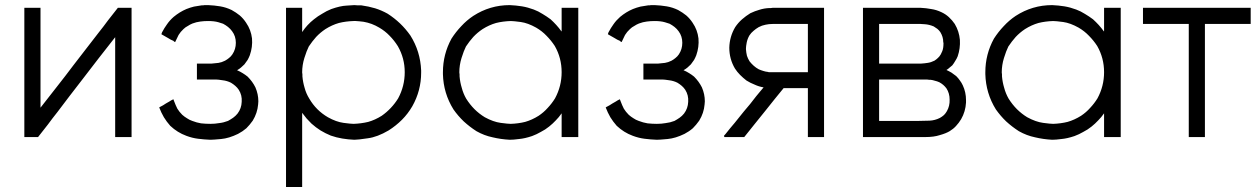

<svg xmlns="http://www.w3.org/2000/svg" viewBox="-20 -539 5022 766"><path d="M141.6 -109.4Q174.8 -151.4 208 -194.3Q241.2 -236.3 273.4 -279.3Q298.8 -311.5 323.2 -343.8Q348.6 -376 373 -408.2Q392.6 -432.6 411.1 -458Q430.7 -482.4 450.2 -507.8Q451.2 -507.8 451.2 -507.8Q452.1 -507.8 453.1 -507.8Q455.1 -507.8 457 -507.8Q458 -507.8 460 -507.8Q462.9 -507.8 466.8 -507.8Q469.7 -507.8 473.6 -507.8Q476.6 -507.8 480.5 -507.8Q483.4 -507.8 487.3 -507.8Q491.2 -507.8 496.1 -507.8Q501 -507.8 504.9 -507.8Q504.9 -505.9 504.9 -503.9Q504.9 -502 504.9 -500Q504.9 -443.4 504.9 -386.7Q504.9 -329.1 504.9 -272.5Q504.9 -233.4 504.9 -194.3Q504.9 -155.3 504.9 -116.2Q504.9 -85.9 504.9 -54.7Q504.9 -23.4 504.9 7.8Q502.9 7.8 501 7.8Q499 7.8 497.1 7.8Q492.2 7.8 486.3 7.8Q480.5 7.8 474.6 7.8Q470.7 7.8 466.8 7.8Q461.9 7.8 458 7.8Q453.1 7.8 448.2 7.8Q444.3 7.8 439.5 7.8Q439.5 5.9 439.5 3.9Q439.5 2 439.5 0Q439.5 -46.9 439.5 -93.8Q439.5 -140.6 439.5 -187.5Q439.5 -219.7 439.5 -252Q439.5 -284.2 439.5 -316.4Q439.5 -335 439.5 -353.5Q439.5 -372.1 439.5 -390.6Q406.2 -348.6 373 -305.7Q340.8 -263.7 307.6 -220.7Q283.2 -188.5 257.8 -156.2Q233.4 -124 209 -91.8Q189.5 -67.4 170.9 -42Q151.4 -17.6 131.8 7.8Q130.9 7.8 129.9 7.8Q129.9 7.8 128.9 7.8Q123 7.8 118.2 7.8Q113.3 7.8 108.4 7.8Q105.5 7.8 101.6 7.8Q98.6 7.8 94.7 7.8Q89.8 7.8 85.9 7.8Q81.1 7.8 77.1 7.8Q77.1 5.9 77.1 3.9Q77.1 2 77.1 0Q77.1 -56.6 77.1 -113.3Q77.1 -170.9 77.1 -227.5Q77.1 -266.6 77.1 -305.7Q77.1 -344.7 77.1 -383.8Q77.1 -414.1 77.1 -445.3Q77.1 -476.6 77.1 -507.8Q79.1 -507.8 81.1 -507.8Q83 -507.8 85 -507.8Q89.8 -507.8 95.7 -507.8Q101.6 -507.8 107.4 -507.8Q111.3 -507.8 115.2 -507.8Q119.1 -507.8 123 -507.8Q127.9 -507.8 132.8 -507.8Q137.7 -507.8 141.6 -507.8Q141.6 -505.9 141.6 -503.9Q141.6 -502 141.6 -500Q141.6 -453.1 141.6 -406.2Q141.6 -359.4 141.6 -312.5Q141.6 -280.3 141.6 -248Q141.6 -215.8 141.6 -183.6Q141.6 -172.9 141.6 -162.1Q141.6 -151.4 141.6 -140.6Q141.6 -132.8 141.6 -125Q141.6 -117.2 141.6 -109.4Z M810.5 -455.1Q793.9 -455.1 779.3 -453.1Q763.7 -451.2 748 -445.3Q738.3 -441.4 729.5 -435.5Q719.7 -430.7 711.9 -422.9Q700.2 -412.1 692.4 -399.4Q685.5 -385.7 678.7 -371.1Q678.7 -371.1 678.7 -371.1Q678.7 -371.1 678.7 -371.1Q676.8 -372.1 674.8 -373Q673.8 -374 671.9 -376Q667 -377.9 661.1 -380.9Q656.2 -383.8 651.4 -386.7Q648.4 -388.7 644.5 -390.6Q641.6 -392.6 637.7 -394.5Q634.8 -396.5 630.9 -398.4Q627 -400.4 624 -402.3Q624 -404.3 625 -406.2Q626 -407.2 626 -409.2Q635.7 -427.7 646.5 -442.4Q657.2 -458 672.9 -471.7Q684.6 -481.4 697.3 -489.3Q710 -497.1 723.6 -502.9Q738.3 -508.8 753.9 -512.7Q768.6 -515.6 784.2 -517.6Q787.1 -517.6 790 -517.6Q793 -517.6 795.9 -518.6Q796.9 -518.6 800.8 -518.6Q804.7 -518.6 810.5 -518.6Q835 -517.6 858.4 -513.7Q881.8 -509.8 904.3 -499Q921.9 -489.3 936.5 -477.5Q951.2 -464.8 961.9 -448.2Q981.4 -419.9 985.4 -385.7Q988.3 -351.6 976.6 -318.4Q972.7 -308.6 967.8 -299.8Q961.9 -291 955.1 -282.2Q948.2 -275.4 941.4 -269.5Q934.6 -263.7 925.8 -258.8Q937.5 -253.9 948.2 -247.1Q958 -241.2 967.8 -233.4Q977.5 -223.6 985.4 -212.9Q993.2 -202.1 999 -190.4Q1010.7 -163.1 1010.7 -134.8Q1010.7 -128.9 1009.8 -122.1Q1006.8 -87.9 988.3 -57.6Q976.6 -41 962.9 -27.3Q948.2 -14.6 929.7 -4.9Q893.6 12.7 862.3 15.6Q830.1 18.6 819.3 18.6Q793.9 17.6 770.5 14.6Q747.1 11.7 723.6 2.9Q705.1 -3.9 689.5 -13.7Q673.8 -23.4 659.2 -37.1Q644.5 -53.7 633.8 -71.3Q623 -89.8 615.2 -110.4Q616.2 -111.3 618.2 -112.3Q619.1 -112.3 620.1 -113.3Q626 -116.2 630.9 -119.1Q635.7 -122.1 641.6 -126Q644.5 -127.9 648.4 -129.9Q651.4 -131.8 655.3 -133.8Q659.2 -135.7 663.1 -138.7Q667 -140.6 670.9 -142.6Q670.9 -142.6 671.9 -142.6Q672.9 -139.6 674.8 -134.8Q680.7 -119.1 687.5 -105.5Q695.3 -92.8 707 -81.1Q715.8 -73.2 725.6 -67.4Q735.4 -60.5 747.1 -56.6Q764.6 -49.8 782.2 -46.9Q800.8 -44.9 819.3 -44.9Q837.9 -44.9 854.5 -47.9Q872.1 -49.8 889.6 -56.6Q900.4 -62.5 910.2 -69.3Q919.9 -76.2 927.7 -85.9Q943.4 -106.4 944.3 -132.8Q946.3 -159.2 932.6 -180.7Q926.8 -189.5 918.9 -196.3Q911.1 -203.1 901.4 -209Q885.7 -216.8 868.2 -218.8Q849.6 -221.7 842.8 -221.7Q834 -221.7 825.2 -221.7Q817.4 -221.7 808.6 -221.7Q803.7 -221.7 797.9 -221.7Q793 -221.7 787.1 -221.7Q781.2 -221.7 776.4 -221.7Q771.5 -221.7 765.6 -221.7Q765.6 -223.6 765.6 -225.6Q765.6 -227.5 765.6 -228.5Q765.6 -234.4 765.6 -240.2Q765.6 -246.1 765.6 -251Q765.6 -254.9 765.6 -258.8Q765.6 -262.7 765.6 -266.6Q765.6 -271.5 765.6 -276.4Q765.6 -281.2 765.6 -285.2Q767.6 -285.2 769.5 -285.2Q771.5 -285.2 773.4 -285.2Q779.3 -285.2 785.2 -285.2Q790 -285.2 795.9 -285.2Q799.8 -285.2 803.7 -285.2Q807.6 -285.2 811.5 -285.2Q814.5 -285.2 817.4 -285.2Q820.3 -285.2 823.2 -285.2Q837.9 -286.1 851.6 -288.1Q864.3 -290 877.9 -296.9Q886.7 -301.8 893.6 -307.6Q901.4 -313.5 907.2 -322.3Q920.9 -342.8 920.9 -368.2Q920.9 -394.5 906.2 -414.1Q899.4 -423.8 889.6 -431.6Q880.9 -438.5 870.1 -444.3Q867.2 -445.3 851.6 -450.2Q835 -455.1 810.5 -455.1Z M1185.5 -411.1Q1195.3 -425.8 1207 -438.5Q1218.8 -451.2 1232.4 -461.9Q1248 -474.6 1265.6 -484.4Q1282.2 -495.1 1301.8 -502.9Q1337.9 -515.6 1362.3 -516.6Q1385.7 -518.6 1393.6 -518.6Q1400.4 -518.6 1408.2 -517.6Q1415 -517.6 1421.9 -517.6Q1450.2 -513.7 1476.6 -505.9Q1502 -498 1526.4 -484.4Q1553.7 -466.8 1576.2 -445.3Q1598.6 -423.8 1617.2 -397.5Q1657.2 -334 1660.2 -257.8Q1660.2 -253.9 1660.2 -249Q1660.2 -177.7 1625 -115.2Q1607.4 -85 1584 -61.5Q1559.6 -37.1 1530.3 -18.6Q1485.4 7.8 1447.3 12.7Q1408.2 18.6 1393.6 18.6Q1369.1 17.6 1345.7 13.7Q1322.3 9.8 1299.8 2Q1278.3 -6.8 1258.8 -18.6Q1240.2 -30.3 1222.7 -45.9Q1212.9 -55.7 1203.1 -66.4Q1194.3 -77.1 1185.5 -88.9Q1185.5 -57.6 1185.5 -26.4Q1185.5 4.9 1185.5 36.1Q1185.5 61.5 1185.5 86.9Q1185.5 112.3 1185.5 136.7Q1185.5 154.3 1185.5 171.9Q1185.5 189.5 1185.5 207Q1183.6 207 1182.6 207Q1180.7 207 1178.7 207Q1172.9 207 1167 207Q1161.1 207 1155.3 207Q1151.4 207 1147.5 207Q1143.6 207 1139.6 207Q1135.7 207 1130.9 207Q1126 207 1121.1 207Q1121.1 206.1 1121.1 204.1Q1121.1 202.1 1121.1 200.2Q1121.1 120.1 1121.1 41Q1121.1 -39.1 1121.1 -118.2Q1121.1 -172.9 1121.1 -227.5Q1121.1 -282.2 1121.1 -336.9Q1121.1 -378.9 1121.1 -421.9Q1121.1 -464.8 1121.1 -507.8Q1123 -507.8 1125 -507.8Q1127 -507.8 1128.9 -507.8Q1133.8 -507.8 1139.6 -507.8Q1145.5 -507.8 1151.4 -507.8Q1155.3 -507.8 1159.2 -507.8Q1163.1 -507.8 1167 -507.8Q1171.9 -507.8 1176.8 -507.8Q1181.6 -507.8 1185.5 -507.8Q1185.5 -505.9 1185.5 -503.9Q1185.5 -502 1185.5 -500Q1185.5 -486.3 1185.5 -473.6Q1185.5 -460 1185.5 -447.3Q1185.5 -441.4 1185.5 -435.5Q1185.5 -428.7 1185.5 -422.9Q1185.5 -419.9 1185.5 -417Q1185.5 -414.1 1185.5 -411.1ZM1185.5 -250Q1186.5 -246.1 1186.5 -242.2Q1186.5 -238.3 1186.5 -234.4Q1188.5 -210.9 1195.3 -188.5Q1201.2 -166 1213.9 -145.5Q1227.5 -122.1 1246.1 -103.5Q1264.6 -85 1288.1 -71.3Q1321.3 -52.7 1350.6 -48.8Q1379.9 -44.9 1390.6 -44.9Q1420.9 -45.9 1449.2 -52.7Q1476.6 -60.5 1502.9 -77.1Q1522.5 -90.8 1539.1 -108.4Q1555.7 -126 1568.4 -146.5Q1594.7 -195.3 1594.7 -251Q1594.7 -306.6 1567.4 -354.5Q1552.7 -377.9 1534.2 -396.5Q1516.6 -415 1493.2 -428.7Q1478.5 -437.5 1462.9 -443.4Q1447.3 -449.2 1430.7 -452.1Q1426.8 -452.1 1421.9 -453.1Q1416 -454.1 1413.1 -454.1Q1407.2 -455.1 1399.4 -455.1Q1391.6 -455.1 1390.6 -455.1Q1359.4 -454.1 1332 -447.3Q1304.7 -439.5 1278.3 -422.9Q1257.8 -409.2 1241.2 -391.6Q1225.6 -374 1211.9 -353.5Q1203.1 -335.9 1194.3 -307.6Q1185.5 -279.3 1185.5 -250Z M2220.7 -413.1Q2220.7 -419.9 2220.7 -427.7Q2220.7 -434.6 2220.7 -441.4Q2220.7 -450.2 2220.7 -460Q2220.7 -468.8 2220.7 -477.5Q2220.7 -485.4 2220.7 -492.2Q2220.7 -500 2220.7 -507.8Q2222.7 -507.8 2224.6 -507.8Q2226.6 -507.8 2228.5 -507.8Q2230.5 -507.8 2232.4 -507.8Q2233.4 -507.8 2235.4 -507.8Q2239.3 -507.8 2243.2 -507.8Q2247.1 -507.8 2252 -507.8Q2255.9 -507.8 2259.8 -507.8Q2263.7 -507.8 2267.6 -507.8Q2272.5 -507.8 2277.3 -507.8Q2282.2 -507.8 2287.1 -507.8Q2287.1 -505.9 2287.1 -503.9Q2287.1 -502 2287.1 -500Q2287.1 -443.4 2287.1 -386.7Q2287.1 -329.1 2287.1 -272.5Q2287.1 -233.4 2287.1 -194.3Q2287.1 -155.3 2287.1 -116.2Q2287.1 -85.9 2287.1 -54.7Q2287.1 -23.4 2287.1 7.8Q2285.2 7.8 2283.2 7.8Q2281.2 7.8 2279.3 7.8Q2273.4 7.8 2267.6 7.8Q2261.7 7.8 2255.9 7.8Q2252 7.8 2248 7.8Q2244.1 7.8 2240.2 7.8Q2235.4 7.8 2230.5 7.8Q2225.6 7.8 2220.7 7.8Q2220.7 5.9 2220.7 3.9Q2220.7 2 2220.7 0Q2220.7 -12.7 2220.7 -25.4Q2220.7 -38.1 2220.7 -51.8Q2220.7 -60.5 2220.7 -69.3Q2220.7 -78.1 2220.7 -86.9Q2210 -71.3 2197.3 -58.6Q2185.5 -45.9 2170.9 -34.2Q2155.3 -21.5 2137.7 -12.7Q2121.1 -2.9 2102.5 3.9Q2073.2 13.7 2050.8 15.6Q2028.3 18.6 2013.7 18.6Q1977.5 16.6 1945.3 8.8Q1912.1 2 1880.9 -15.6Q1853.5 -33.2 1830.1 -54.7Q1807.6 -76.2 1789.1 -102.5Q1749 -167 1747.1 -243.2Q1747.1 -247.1 1747.1 -251Q1747.1 -322.3 1781.2 -384.8Q1798.8 -412.1 1820.3 -434.6Q1841.8 -458 1868.2 -475.6Q1901.4 -497.1 1937.5 -507.8Q1973.6 -518.6 2013.7 -518.6Q2038.1 -517.6 2062.5 -513.7Q2085.9 -509.8 2109.4 -501Q2127.9 -494.1 2144.5 -483.4Q2161.1 -473.6 2176.8 -461.9Q2188.5 -451.2 2199.2 -439.5Q2210 -427.7 2219.7 -414.1Q2220.7 -414.1 2220.7 -414.1Q2220.7 -413.1 2220.7 -413.1ZM1812.5 -250Q1812.5 -246.1 1813.5 -242.2Q1813.5 -238.3 1813.5 -234.4Q1815.4 -210.9 1822.3 -188.5Q1828.1 -166 1839.8 -145.5Q1854.5 -122.1 1873 -103.5Q1891.6 -85 1914.1 -71.3Q1948.2 -52.7 1977.5 -48.8Q2006.8 -44.9 2017.6 -44.9Q2047.9 -45.9 2075.2 -52.7Q2102.5 -60.5 2128.9 -77.1Q2149.4 -90.8 2165 -108.4Q2181.6 -126 2194.3 -146.5Q2220.7 -195.3 2220.7 -251Q2220.7 -307.6 2193.4 -355.5Q2178.7 -377.9 2160.2 -396.5Q2142.6 -415 2119.1 -428.7Q2085.9 -447.3 2057.6 -451.2Q2028.3 -455.1 2017.6 -455.1Q1986.3 -454.1 1959 -447.3Q1931.6 -439.5 1905.3 -422.9Q1884.8 -409.2 1868.2 -391.6Q1852.5 -374 1838.9 -353.5Q1830.1 -335.9 1821.3 -307.6Q1812.5 -279.3 1812.5 -250Z M2591.8 -455.1Q2575.2 -455.1 2560.5 -453.1Q2544.9 -451.2 2529.3 -445.3Q2519.5 -441.4 2510.7 -435.5Q2501 -430.7 2493.2 -422.9Q2481.4 -412.1 2473.6 -399.4Q2466.8 -385.7 2460 -371.1Q2460 -371.1 2460 -371.1Q2460 -371.1 2460 -371.1Q2458 -372.1 2456.1 -373Q2455.1 -374 2453.1 -376Q2448.2 -377.9 2442.4 -380.9Q2437.5 -383.8 2432.6 -386.7Q2429.7 -388.7 2425.8 -390.6Q2422.9 -392.6 2418.9 -394.5Q2416 -396.5 2412.1 -398.4Q2408.2 -400.4 2405.3 -402.3Q2405.3 -404.3 2406.2 -406.2Q2407.2 -407.2 2407.2 -409.2Q2417 -427.7 2427.7 -442.4Q2438.5 -458 2454.1 -471.7Q2465.8 -481.4 2478.5 -489.3Q2491.2 -497.1 2504.9 -502.9Q2519.5 -508.8 2535.2 -512.7Q2549.8 -515.6 2565.4 -517.6Q2568.4 -517.6 2571.3 -517.6Q2574.2 -517.6 2577.1 -518.6Q2578.1 -518.6 2582 -518.6Q2585.9 -518.6 2591.8 -518.6Q2616.2 -517.6 2639.6 -513.7Q2663.1 -509.8 2685.5 -499Q2703.1 -489.3 2717.8 -477.5Q2732.4 -464.8 2743.2 -448.2Q2762.7 -419.9 2766.6 -385.7Q2769.5 -351.6 2757.8 -318.4Q2753.9 -308.6 2749 -299.8Q2743.2 -291 2736.3 -282.2Q2729.5 -275.4 2722.7 -269.5Q2715.8 -263.7 2707 -258.8Q2718.8 -253.9 2729.5 -247.1Q2739.3 -241.2 2749 -233.4Q2758.8 -223.6 2766.6 -212.9Q2774.4 -202.1 2780.3 -190.4Q2792 -163.1 2792 -134.8Q2792 -128.9 2791 -122.1Q2788.1 -87.9 2769.5 -57.6Q2757.8 -41 2744.1 -27.3Q2729.5 -14.6 2710.9 -4.9Q2674.8 12.7 2643.6 15.6Q2611.3 18.6 2600.6 18.6Q2575.2 17.6 2551.8 14.6Q2528.3 11.7 2504.9 2.9Q2486.3 -3.9 2470.7 -13.7Q2455.1 -23.4 2440.4 -37.1Q2425.8 -53.7 2415 -71.3Q2404.3 -89.8 2396.5 -110.4Q2397.5 -111.3 2399.4 -112.3Q2400.4 -112.3 2401.4 -113.3Q2407.2 -116.2 2412.1 -119.1Q2417 -122.1 2422.9 -126Q2425.8 -127.9 2429.7 -129.9Q2432.6 -131.8 2436.5 -133.8Q2440.4 -135.7 2444.3 -138.7Q2448.2 -140.6 2452.1 -142.6Q2452.1 -142.6 2453.1 -142.6Q2454.1 -139.6 2456.1 -134.8Q2461.9 -119.1 2468.8 -105.5Q2476.6 -92.8 2488.3 -81.1Q2497.1 -73.2 2506.8 -67.4Q2516.6 -60.5 2528.3 -56.6Q2545.9 -49.8 2563.5 -46.9Q2582 -44.9 2600.6 -44.9Q2619.1 -44.9 2635.7 -47.9Q2653.3 -49.8 2670.9 -56.6Q2681.6 -62.5 2691.4 -69.3Q2701.2 -76.2 2709 -85.9Q2724.6 -106.4 2725.6 -132.8Q2727.5 -159.2 2713.9 -180.7Q2708 -189.5 2700.2 -196.3Q2692.4 -203.1 2682.6 -209Q2667 -216.8 2649.4 -218.8Q2630.9 -221.7 2624 -221.7Q2615.2 -221.7 2606.4 -221.7Q2598.6 -221.7 2589.8 -221.7Q2585 -221.7 2579.1 -221.7Q2574.2 -221.7 2568.4 -221.7Q2562.5 -221.7 2557.6 -221.7Q2552.7 -221.7 2546.9 -221.7Q2546.9 -223.6 2546.9 -225.6Q2546.9 -227.5 2546.9 -228.5Q2546.9 -234.4 2546.9 -240.2Q2546.9 -246.1 2546.9 -251Q2546.9 -254.9 2546.9 -258.8Q2546.9 -262.7 2546.9 -266.6Q2546.9 -271.5 2546.9 -276.4Q2546.9 -281.2 2546.9 -285.2Q2548.8 -285.2 2550.8 -285.2Q2552.7 -285.2 2554.7 -285.2Q2560.5 -285.2 2566.4 -285.2Q2571.3 -285.2 2577.1 -285.2Q2581.1 -285.2 2585 -285.2Q2588.9 -285.2 2592.8 -285.2Q2595.7 -285.2 2598.6 -285.2Q2601.6 -285.2 2604.5 -285.2Q2619.1 -286.1 2632.8 -288.1Q2645.5 -290 2659.2 -296.9Q2668 -301.8 2674.8 -307.6Q2682.6 -313.5 2688.5 -322.3Q2702.1 -342.8 2702.1 -368.2Q2702.1 -394.5 2687.5 -414.1Q2680.7 -423.8 2670.9 -431.6Q2662.1 -438.5 2651.4 -444.3Q2648.4 -445.3 2632.8 -450.2Q2616.2 -455.1 2591.8 -455.1Z M3062.5 -507.8Q3085.9 -507.8 3110.4 -507.8Q3133.8 -507.8 3158.2 -507.8Q3173.8 -507.8 3189.5 -507.8Q3205.1 -507.8 3220.7 -507.8Q3232.4 -507.8 3244.1 -507.8Q3255.9 -507.8 3267.6 -507.8Q3267.6 -505.9 3267.6 -503.9Q3267.6 -502 3267.6 -500Q3267.6 -482.4 3267.6 -463.9Q3267.6 -446.3 3267.6 -428.7Q3267.6 -389.6 3267.6 -350.6Q3267.6 -311.5 3267.6 -272.5Q3267.6 -233.4 3267.6 -194.3Q3267.6 -155.3 3267.6 -116.2Q3267.6 -85.9 3267.6 -54.7Q3267.6 -23.4 3267.6 7.8Q3265.6 7.8 3264.6 7.8Q3262.7 7.8 3260.7 7.8Q3254.9 7.8 3249 7.8Q3243.2 7.8 3237.3 7.8Q3233.4 7.8 3229.5 7.8Q3225.6 7.8 3221.7 7.8Q3217.8 7.8 3212.9 7.8Q3208 7.8 3203.1 7.8Q3203.1 5.9 3203.1 3.9Q3203.1 2 3203.1 0Q3203.1 -22.5 3203.1 -43.9Q3203.1 -66.4 3203.1 -88.9Q3203.1 -103.5 3203.1 -119.1Q3203.1 -134.8 3203.1 -149.4Q3203.1 -159.2 3203.1 -168.9Q3203.1 -177.7 3203.1 -187.5Q3192.4 -187.5 3181.6 -187.5Q3171.9 -187.5 3161.1 -187.5Q3153.3 -187.5 3144.5 -187.5Q3135.7 -187.5 3127.9 -187.5Q3122.1 -187.5 3117.2 -187.5Q3111.3 -187.5 3106.4 -187.5Q3088.9 -166 3071.3 -144.5Q3053.7 -123 3037.1 -101.6Q3024.4 -85.9 3012.7 -71.3Q3000 -55.7 2988.3 -41Q2978.5 -28.3 2968.8 -16.6Q2959 -4.9 2949.2 7.8Q2948.2 7.8 2947.3 7.8Q2946.3 7.8 2945.3 7.8Q2938.5 7.8 2930.7 7.8Q2922.9 7.8 2916 7.8Q2911.1 7.8 2905.3 7.8Q2900.4 7.8 2895.5 7.8Q2889.6 7.8 2882.8 7.8Q2877 7.8 2870.1 7.8Q2869.1 5.9 2868.2 2.9Q2870.1 1 2875 -4.9Q2892.6 -27.3 2911.1 -48.8Q2928.7 -71.3 2947.3 -93.8Q2960 -109.4 2972.7 -124Q2984.4 -139.6 2997.1 -155.3Q3004.9 -164.1 3011.7 -172.9Q3019.5 -181.6 3026.4 -190.4Q3007.8 -193.4 2991.2 -201.2Q2973.6 -208 2958 -217.8Q2944.3 -228.5 2932.6 -240.2Q2920.9 -252 2912.1 -265.6Q2889.6 -303.7 2889.6 -348.6Q2890.6 -392.6 2913.1 -430.7Q2924.8 -448.2 2940.4 -461.9Q2956.1 -475.6 2973.6 -486.3Q2992.2 -495.1 3009.8 -500Q3028.3 -505.9 3047.9 -506.8Q3048.8 -506.8 3054.7 -506.8Q3060.5 -507.8 3062.5 -507.8ZM3062.5 -443.4Q3047.9 -443.4 3034.2 -440.4Q3019.5 -437.5 3006.8 -430.7Q2995.1 -423.8 2986.3 -416Q2976.6 -408.2 2969.7 -397.5Q2961.9 -383.8 2959 -369.1Q2956.1 -353.5 2956.1 -346.7Q2956.1 -345.7 2956.1 -344.7Q2956.1 -342.8 2956.1 -341.8Q2957 -329.1 2960 -316.4Q2963.9 -304.7 2970.7 -293.9Q2978.5 -284.2 2987.3 -276.4Q2996.1 -268.6 3006.8 -262.7Q3015.6 -258.8 3025.4 -255.9Q3034.2 -252.9 3043.9 -252Q3044.9 -252 3046.9 -251Q3047.9 -251 3048.8 -251Q3051.8 -251 3056.6 -251Q3062.5 -251 3062.5 -251Q3071.3 -251 3080.1 -251Q3087.9 -251 3096.7 -251Q3108.4 -251 3120.1 -251Q3131.8 -251 3143.6 -251Q3158.2 -251 3172.9 -251Q3187.5 -251 3203.1 -251Q3203.1 -260.7 3203.1 -271.5Q3203.1 -281.2 3203.1 -292Q3203.1 -307.6 3203.1 -324.2Q3203.1 -339.8 3203.1 -356.4Q3203.1 -377.9 3203.1 -400.4Q3203.1 -421.9 3203.1 -443.4Q3196.3 -443.4 3189.5 -443.4Q3182.6 -443.4 3175.8 -443.4Q3164.1 -443.4 3152.3 -443.4Q3141.6 -443.4 3129.9 -443.4Q3118.2 -443.4 3106.4 -443.4Q3094.7 -443.4 3084 -443.4Q3074.2 -443.4 3068.4 -443.4Q3062.5 -443.4 3062.5 -443.4Z M3755.9 -259.8Q3766.6 -254.9 3776.4 -249Q3786.1 -242.2 3794.9 -235.4Q3803.7 -226.6 3809.6 -217.8Q3816.4 -209 3821.3 -198.2Q3834 -170.9 3834 -139.6Q3834 -134.8 3834 -129.9Q3832 -93.8 3814.5 -63.5Q3805.7 -48.8 3793.9 -36.1Q3783.2 -24.4 3768.6 -15.6Q3753.9 -6.8 3729.5 0Q3706.1 7.8 3671.9 7.8Q3642.6 7.8 3613.3 7.8Q3585 7.8 3555.7 7.8Q3536.1 7.8 3516.6 7.8Q3498 7.8 3478.5 7.8Q3464.8 7.8 3450.2 7.8Q3436.5 7.8 3422.9 7.8Q3422.9 5.9 3422.9 3.9Q3422.9 2 3422.9 0Q3422.9 -56.6 3422.9 -113.3Q3422.9 -170.9 3422.9 -227.5Q3422.9 -266.6 3422.9 -305.7Q3422.9 -344.7 3422.9 -383.8Q3422.9 -414.1 3422.9 -445.3Q3422.9 -476.6 3422.9 -507.8Q3424.8 -507.8 3426.8 -507.8Q3428.7 -507.8 3430.7 -507.8Q3455.1 -507.8 3480.5 -507.8Q3505.9 -507.8 3531.2 -507.8Q3548.8 -507.8 3566.4 -507.8Q3584 -507.8 3601.6 -507.8Q3607.4 -507.8 3612.3 -507.8Q3618.2 -507.8 3624 -507.8Q3627.9 -507.8 3637.7 -507.8Q3646.5 -507.8 3653.3 -507.8Q3674.8 -506.8 3695.3 -502.9Q3715.8 -500 3736.3 -490.2Q3752.9 -482.4 3765.6 -470.7Q3779.3 -458 3789.1 -443.4Q3806.6 -414.1 3809.6 -379.9Q3811.5 -345.7 3800.8 -314.5Q3796.9 -304.7 3791 -295.9Q3786.1 -287.1 3779.3 -278.3Q3773.4 -273.4 3767.6 -268.6Q3762.7 -263.7 3755.9 -259.8Q3755.9 -259.8 3755.9 -259.8Q3755.9 -259.8 3755.9 -259.8ZM3653.3 -285.2Q3668 -286.1 3680.7 -288.1Q3694.3 -290 3708 -296.9Q3715.8 -301.8 3721.7 -307.6Q3728.5 -313.5 3733.4 -322.3Q3734.4 -324.2 3739.3 -335Q3744.1 -346.7 3744.1 -366.2Q3744.1 -367.2 3744.1 -368.2Q3744.1 -369.1 3743.2 -370.1Q3743.2 -381.8 3740.2 -391.6Q3737.3 -401.4 3731.4 -411.1Q3726.6 -418 3719.7 -423.8Q3712.9 -428.7 3705.1 -433.6Q3686.5 -441.4 3668.9 -442.4Q3651.4 -443.4 3653.3 -443.4Q3643.6 -443.4 3632.8 -443.4Q3623 -443.4 3613.3 -443.4Q3599.6 -443.4 3585.9 -443.4Q3572.3 -443.4 3558.6 -443.4Q3541 -443.4 3523.4 -443.4Q3505.9 -443.4 3487.3 -443.4Q3487.3 -435.5 3487.3 -426.8Q3487.3 -418.9 3487.3 -410.2Q3487.3 -397.5 3487.3 -383.8Q3487.3 -370.1 3487.3 -356.4Q3487.3 -338.9 3487.3 -321.3Q3487.3 -303.7 3487.3 -285.2Q3496.1 -285.2 3503.9 -285.2Q3512.7 -285.2 3520.5 -285.2Q3534.2 -285.2 3547.9 -285.2Q3561.5 -285.2 3574.2 -285.2Q3587.9 -285.2 3601.6 -285.2Q3615.2 -285.2 3628.9 -285.2Q3634.8 -285.2 3641.6 -285.2Q3648.4 -285.2 3653.3 -285.2ZM3487.3 -221.7Q3487.3 -212.9 3487.3 -204.1Q3487.3 -195.3 3487.3 -186.5Q3487.3 -172.9 3487.3 -159.2Q3487.3 -144.5 3487.3 -130.9Q3487.3 -112.3 3487.3 -93.8Q3487.3 -75.2 3487.3 -56.6Q3497.1 -56.6 3506.8 -56.6Q3515.6 -56.6 3525.4 -56.6Q3540 -56.6 3554.7 -56.6Q3570.3 -56.6 3585 -56.6Q3599.6 -56.6 3615.2 -56.6Q3629.9 -56.6 3644.5 -56.6Q3667 -56.6 3688.5 -57.6Q3710 -58.6 3729.5 -68.4Q3738.3 -73.2 3746.1 -80.1Q3752.9 -86.9 3757.8 -95.7Q3769.5 -116.2 3768.6 -141.6Q3768.6 -167 3755.9 -186.5Q3750 -194.3 3743.2 -200.2Q3736.3 -206.1 3727.5 -210.9Q3718.8 -214.8 3710 -216.8Q3701.2 -219.7 3692.4 -220.7Q3690.4 -220.7 3689.5 -220.7Q3687.5 -220.7 3686.5 -220.7Q3683.6 -220.7 3678.7 -221.7Q3672.9 -221.7 3671.9 -221.7Q3660.2 -221.7 3648.4 -221.7Q3636.7 -221.7 3625 -221.7Q3609.4 -221.7 3592.8 -221.7Q3577.1 -221.7 3560.5 -221.7Q3546.9 -221.7 3532.2 -221.7Q3517.6 -221.7 3502.9 -221.7Q3499 -221.7 3495.1 -221.7Q3491.2 -221.7 3487.3 -221.7Z M4384.8 -413.1Q4384.8 -419.9 4384.8 -427.7Q4384.8 -434.6 4384.8 -441.4Q4384.8 -450.2 4384.8 -460Q4384.8 -468.8 4384.8 -477.5Q4384.8 -485.4 4384.8 -492.2Q4384.8 -500 4384.8 -507.8Q4386.7 -507.8 4388.7 -507.8Q4390.6 -507.8 4392.6 -507.8Q4394.5 -507.8 4396.5 -507.8Q4397.5 -507.8 4399.4 -507.8Q4403.3 -507.8 4407.2 -507.8Q4411.1 -507.8 4416 -507.8Q4419.9 -507.8 4423.8 -507.8Q4427.7 -507.8 4431.6 -507.8Q4436.5 -507.8 4441.4 -507.8Q4446.3 -507.8 4451.2 -507.8Q4451.2 -505.9 4451.2 -503.9Q4451.2 -502 4451.2 -500Q4451.2 -443.4 4451.2 -386.7Q4451.2 -329.1 4451.2 -272.5Q4451.2 -233.4 4451.2 -194.3Q4451.2 -155.3 4451.2 -116.2Q4451.2 -85.9 4451.2 -54.7Q4451.2 -23.4 4451.2 7.8Q4449.2 7.8 4447.3 7.8Q4445.3 7.8 4443.4 7.8Q4437.5 7.8 4431.6 7.8Q4425.8 7.8 4419.9 7.8Q4416 7.8 4412.1 7.8Q4408.2 7.8 4404.3 7.8Q4399.4 7.8 4394.5 7.8Q4389.6 7.8 4384.8 7.8Q4384.8 5.9 4384.8 3.9Q4384.8 2 4384.8 0Q4384.8 -12.7 4384.8 -25.4Q4384.8 -38.1 4384.8 -51.8Q4384.8 -60.5 4384.8 -69.3Q4384.8 -78.1 4384.8 -86.9Q4374 -71.3 4361.3 -58.6Q4349.6 -45.9 4335 -34.2Q4319.3 -21.5 4301.8 -12.7Q4285.2 -2.9 4266.6 3.9Q4237.3 13.7 4214.8 15.6Q4192.4 18.6 4177.7 18.6Q4141.6 16.6 4109.4 8.8Q4076.2 2 4044.9 -15.6Q4017.6 -33.2 3994.1 -54.7Q3971.7 -76.2 3953.1 -102.5Q3913.1 -167 3911.1 -243.2Q3911.1 -247.1 3911.1 -251Q3911.1 -322.3 3945.3 -384.8Q3962.9 -412.1 3984.4 -434.6Q4005.9 -458 4032.2 -475.6Q4065.4 -497.1 4101.6 -507.8Q4137.7 -518.6 4177.7 -518.6Q4202.1 -517.6 4226.6 -513.7Q4250 -509.8 4273.4 -501Q4292 -494.1 4308.6 -483.4Q4325.2 -473.6 4340.8 -461.9Q4352.5 -451.2 4363.3 -439.5Q4374 -427.7 4383.8 -414.1Q4384.8 -414.1 4384.8 -414.1Q4384.8 -413.1 4384.8 -413.1ZM3976.6 -250Q3976.6 -246.1 3977.5 -242.2Q3977.5 -238.3 3977.5 -234.4Q3979.5 -210.9 3986.3 -188.5Q3992.2 -166 4003.9 -145.5Q4018.6 -122.1 4037.1 -103.5Q4055.7 -85 4078.1 -71.3Q4112.3 -52.7 4141.6 -48.8Q4170.9 -44.9 4181.6 -44.9Q4211.9 -45.9 4239.3 -52.7Q4266.6 -60.5 4293 -77.1Q4313.5 -90.8 4329.1 -108.4Q4345.7 -126 4358.4 -146.5Q4384.8 -195.3 4384.8 -251Q4384.8 -307.6 4357.4 -355.5Q4342.8 -377.9 4324.2 -396.5Q4306.6 -415 4283.2 -428.7Q4250 -447.3 4221.7 -451.2Q4192.4 -455.1 4181.6 -455.1Q4150.4 -454.1 4123 -447.3Q4095.7 -439.5 4069.3 -422.9Q4048.8 -409.2 4032.2 -391.6Q4016.6 -374 4002.9 -353.5Q3994.1 -335.9 3985.4 -307.6Q3976.6 -279.3 3976.6 -250Z M4722.7 -443.4Q4703.1 -443.4 4684.6 -443.4Q4666 -443.4 4647.5 -443.4Q4632.8 -443.4 4619.1 -443.4Q4604.5 -443.4 4589.8 -443.4Q4578.1 -443.4 4565.4 -443.4Q4552.7 -443.4 4540 -443.4Q4540 -445.3 4540 -447.3Q4540 -449.2 4540 -451.2Q4540 -457 4540 -461.9Q4540 -467.8 4540 -473.6Q4540 -477.5 4540 -480.5Q4540 -484.4 4540 -488.3Q4540 -493.2 4540 -498Q4540 -502.9 4540 -507.8Q4542 -507.8 4543.9 -507.8Q4545.9 -507.8 4547.9 -507.8Q4594.7 -507.8 4641.6 -507.8Q4689.5 -507.8 4736.3 -507.8Q4768.6 -507.8 4800.8 -507.8Q4833 -507.8 4865.2 -507.8Q4891.6 -507.8 4917 -507.8Q4943.4 -507.8 4969.7 -507.8Q4969.7 -505.9 4969.7 -503.9Q4969.7 -502 4969.7 -500Q4969.7 -498 4969.7 -496.1Q4969.7 -495.1 4969.7 -493.2Q4969.7 -489.3 4969.7 -485.4Q4969.7 -481.4 4969.7 -477.5Q4969.7 -473.6 4969.7 -469.7Q4969.7 -465.8 4969.7 -462.9Q4969.7 -458 4969.7 -453.1Q4969.7 -448.2 4969.7 -443.4Q4967.8 -443.4 4965.8 -443.4Q4963.9 -443.4 4961.9 -443.4Q4941.4 -443.4 4920.9 -443.4Q4899.4 -443.4 4878.9 -443.4Q4865.2 -443.4 4850.6 -443.4Q4836.9 -443.4 4822.3 -443.4Q4813.5 -443.4 4804.7 -443.4Q4795.9 -443.4 4787.1 -443.4Q4787.1 -394.5 4787.1 -344.7Q4787.1 -294.9 4787.1 -246.1Q4787.1 -210.9 4787.1 -175.8Q4787.1 -140.6 4787.1 -105.5Q4787.1 -77.1 4787.1 -48.8Q4787.1 -20.5 4787.1 7.8Q4785.2 7.8 4783.2 7.8Q4781.2 7.8 4780.3 7.8Q4774.4 7.8 4768.6 7.8Q4762.7 7.8 4756.8 7.8Q4752.9 7.8 4749 7.8Q4745.1 7.8 4741.2 7.8Q4736.3 7.8 4731.4 7.8Q4727.5 7.8 4722.7 7.8Q4722.7 5.9 4722.7 3.9Q4722.7 2 4722.7 0Q4722.7 -51.8 4722.7 -102.5Q4722.7 -154.3 4722.7 -205.1Q4722.7 -240.2 4722.7 -275.4Q4722.7 -310.5 4722.7 -345.7Q4722.7 -357.4 4722.7 -369.1Q4722.7 -380.9 4722.7 -392.6Q4722.7 -405.3 4722.7 -418Q4722.7 -430.7 4722.7 -443.4Z"/></svg>

Font: LeFont
Style: Light
Weight: 300
Designer: Leryon MEDIA
Version: Version 1.0